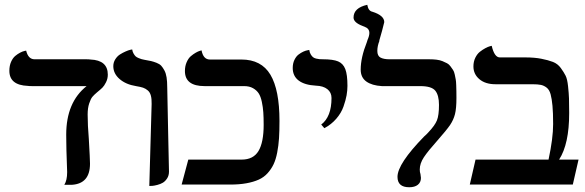

<svg xmlns="http://www.w3.org/2000/svg" viewBox="-20 -769 2438 800"><path d="M345.2 -292Q345.2 -247.1 350.1 -189.9Q355 -104.5 355 -86.9Q355 -3.9 279.8 1H266.1H248Q259.8 -17.6 259.8 -51.8Q259.8 -61.5 256.8 -142.1Q256.8 -153.8 256.3 -175.8Q255.9 -197.8 255.9 -208Q255.9 -342.8 340.8 -410.2H113.8Q101.1 -410.2 96.2 -411.1Q19 -414.1 19 -474.1Q19 -495.1 26.1 -511.2Q33.2 -527.3 43.5 -535.9Q53.7 -544.4 64.2 -549.8Q74.7 -555.2 82 -556.6L88.9 -558.1Q97.7 -522 124 -522H339.8Q351.1 -522 356.9 -521Q429.2 -518.1 429.2 -458Q429.2 -440.9 421.6 -426Q414.1 -411.1 406.7 -403.8Q399.4 -396.5 383.8 -383.8Q371.6 -373.5 364.7 -365.2Q357.9 -356.9 351.6 -337.9Q345.2 -318.8 345.2 -292Z M602.1 5.9 611.8 -335.9Q612.3 -356.9 608.6 -370.6Q605 -384.3 595.9 -392.1Q586.9 -399.9 576.2 -403.6Q565.4 -407.2 546.9 -410.2Q504.4 -417 478.3 -439.7Q452.1 -462.4 452.1 -493.2Q452.1 -508.8 460.2 -521.7Q468.3 -534.7 479.7 -542Q491.2 -549.3 502.9 -554.4Q514.6 -559.6 522.9 -561.5L530.8 -563Q532.2 -553.2 536.6 -545.7Q541 -538.1 545.2 -534.2Q549.3 -530.3 557.9 -526.9Q566.4 -523.4 569.3 -522.7Q572.3 -522 581.1 -520Q599.1 -517.1 609.4 -514.6Q619.6 -512.2 632.3 -507.3Q645 -502.4 651.9 -494.9Q658.7 -487.3 665 -475.6Q671.4 -463.9 674.1 -446.5Q676.8 -429.2 676.8 -405.8Q677.7 -354.5 680.4 -227.3Q683.1 -100.1 684.1 -54.2Q684.1 -37.6 676.3 -25.6Q668.5 -13.7 658.7 -7.8Q648.9 -2 635.5 1.5Q622.1 4.9 615 5.4Q607.9 5.9 602.1 5.9Z M1078.6 -249Q1078.6 -279.8 1077.1 -301Q1075.7 -322.3 1071 -344.5Q1066.4 -366.7 1057.9 -379.9Q1049.3 -393.1 1034.2 -401.6Q1019 -410.2 997.6 -410.2H832.5Q750.5 -410.2 750.5 -473.1Q750.5 -493.2 757.6 -509.5Q764.6 -525.9 774.9 -534.7Q785.2 -543.5 795.4 -549.3Q805.7 -555.2 812.5 -557.1L819.8 -559.1Q827.1 -521 854.5 -521H985.8Q1068.8 -521 1106.7 -457.8Q1144.5 -394.5 1144.5 -265.1Q1144.5 -223.6 1142.6 -193.1Q1140.6 -162.6 1135 -133.5Q1129.4 -104.5 1119.9 -84.5Q1110.4 -64.5 1095 -47.4Q1079.6 -30.3 1057.9 -20.5Q1036.1 -10.7 1006.8 -5.4Q977.5 0 939.5 0H736.8L764.6 -104H986.8Q1035.6 -104 1057.1 -139.9Q1078.6 -175.8 1078.6 -249Z M1331.5 -234.9 1318.4 -250Q1361.3 -282.2 1361.3 -360.8Q1361.3 -383.8 1344 -397.5Q1326.7 -411.1 1296.4 -412.1Q1249.5 -414.6 1224.6 -433.3Q1199.7 -452.1 1199.7 -485.8Q1199.7 -504.9 1206.8 -519.5Q1213.9 -534.2 1223.9 -541.7Q1233.9 -549.3 1244.1 -554Q1254.4 -558.6 1261.7 -559.6L1268.6 -561Q1270 -550.3 1274.7 -542.5Q1279.3 -534.7 1284.2 -530.8Q1289.1 -526.9 1297.1 -524.9Q1305.2 -522.9 1310.8 -522.5Q1316.4 -522 1325.7 -522Q1367.7 -522 1388.7 -513.2Q1409.7 -504.4 1418.7 -481.2Q1427.7 -458 1427.7 -411.1Q1427.7 -392.6 1424.1 -371.8Q1420.4 -351.1 1411.1 -324.7Q1401.9 -298.3 1381.3 -274.4Q1360.8 -250.5 1331.5 -234.9Z M1552.2 -557.1Q1552.2 -536.1 1565.4 -529.1Q1578.6 -522 1603 -522H1768.1Q1785.2 -522 1799.1 -520.3Q1813 -518.6 1823.7 -514.2Q1834.5 -509.8 1842.8 -505.4Q1851.1 -501 1857.2 -492.4Q1863.3 -483.9 1867.7 -477.5Q1872.1 -471.2 1874.8 -458.5Q1877.4 -445.8 1878.9 -438Q1880.4 -430.2 1880.9 -414.1Q1881.3 -397.9 1881.6 -388.7Q1881.8 -379.4 1881.8 -360.8Q1881.8 -316.9 1875.7 -293.2Q1869.6 -269.5 1855.5 -248.5Q1841.3 -227.5 1801.3 -182.1Q1763.7 -140.1 1746.3 -114Q1729 -87.9 1729 -63Q1729 -51.3 1731.9 -43.9Q1733.9 -32.2 1733.9 -27.8Q1733.9 -9.3 1720.9 1Q1708 11.2 1685.1 11.2Q1636.2 11.2 1636.2 -32.2Q1636.2 -86.4 1747.1 -200.2Q1758.3 -210 1764.2 -216.8Q1792 -246.1 1800.5 -267.3Q1809.1 -288.6 1809.1 -332Q1809.1 -372.1 1793.7 -391.1Q1778.3 -410.2 1731 -410.2H1585H1571.3Q1529.8 -412.6 1506.3 -429.4Q1482.9 -446.3 1482.9 -479Q1482.9 -528.8 1508.3 -592.8Q1508.8 -594.2 1509.8 -597.4Q1510.7 -600.6 1511.2 -602.1Q1519 -619.6 1519 -631.8Q1519 -649.9 1500 -657.2Q1494.1 -659.2 1490.2 -661.1Q1453.1 -675.3 1453.1 -695.8Q1453.1 -736.3 1510.3 -749Q1514.6 -723.6 1531.2 -720.2Q1581.1 -704.6 1581.1 -676.8Q1581.1 -674.3 1572 -640.9Q1563 -607.4 1560.1 -599.1H1561Q1552.2 -577.1 1552.2 -557.1Z M2168.5 -529.8Q2207 -529.8 2235.6 -524.2Q2264.2 -518.6 2283.9 -511Q2303.7 -503.4 2316.7 -485.6Q2329.6 -467.8 2336.7 -453.6Q2343.8 -439.5 2346.9 -409.7Q2350.1 -379.9 2350.8 -359.1Q2351.6 -338.4 2351.6 -297.9Q2351.6 -168.9 2309.6 -104H2390.6L2366.7 0H1937.5L1961.4 -104H2265.6Q2284.7 -192.9 2284.7 -252Q2284.7 -298.8 2282 -328.1Q2279.3 -357.4 2274.2 -376.2Q2269 -395 2257.8 -403.8Q2246.6 -412.6 2233.6 -415.3Q2220.7 -418 2197.8 -418H2044.4Q2002.4 -418 1977.5 -439Q1952.6 -460 1952.6 -492.2Q1952.6 -512.2 1960.4 -528.3Q1968.3 -544.4 1979.5 -553.2Q1990.7 -562 2002 -568.1Q2013.2 -574.2 2021 -576.2L2028.8 -578.1Q2040 -529.8 2062.5 -529.8Z"/></svg>

Font: Common Serif SemiBold
Style: Regular
Weight: 600
Designer: Philipp H. Poll, Khaled Hosny
Foundry: Stefan Peev, Context Ltd.
Version: Version 1.026